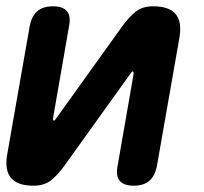

<svg xmlns="http://www.w3.org/2000/svg" viewBox="-28 -580 648 610"><path d="M66.5 -497.5Q72.6 -528.9 90.5 -544.4Q108.4 -560 140.5 -560Q171.6 -560 184.6 -544.4Q197.6 -528.9 191.5 -497.5L140.2 -203Q140.5 -197 142.5 -197Q145.2 -197 146.6 -198.5Q147.9 -200 149.9 -203L359.5 -495.3Q381.1 -525.3 402.6 -542.6Q424.2 -560 458.9 -560Q509.8 -560 530.4 -534.9Q550.9 -509.8 541.8 -458.9L470.5 -52.5Q464.4 -21.1 446.5 -5.6Q428.6 10 396.5 10Q365.4 10 352.4 -5.6Q339.4 -21.1 345.5 -52.5L396.8 -347Q395.8 -353 393.8 -353Q391.8 -353 390.4 -351.5Q389.1 -350 387.1 -347L177.5 -54.7Q155.9 -24.7 134.4 -7.4Q112.8 10 78.1 10Q27.2 10 6.6 -15.1Q-13.9 -40.2 -4.8 -91.1Z"/></svg>

Font: Maple Mono
Style: Italic
Weight: 400
Italic angle: -10°
Monospace: yes
Designer: subframe7536
Version: Version 7.300